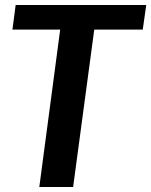

<svg xmlns="http://www.w3.org/2000/svg" viewBox="-20 -752 608 772"><path d="M43 -732H568L554 -633H359L274 0H138L222 -633H30Z"/></svg>

Font: Rosario Light
Style: Bold Italic
Weight: 700
Italic angle: -8.05°
Version: Version 1.101; ttfautohint (v1.8.1.43-b0c9)